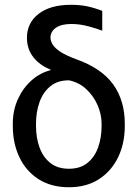

<svg xmlns="http://www.w3.org/2000/svg" viewBox="-20 -781 580 811"><path d="M93.8 -621.4Q93.8 -684.3 143.1 -722.5Q192.5 -760.7 279.8 -760.7Q318.2 -760.7 348.5 -754.3Q378.9 -747.9 411.9 -735.1V-651.3Q390.6 -659.8 354 -669.7Q317.5 -679.7 281.2 -679.7Q238.6 -679.7 215.9 -663.5Q193.2 -647.4 193.2 -622.2Q193.2 -609.4 201.5 -594.5Q209.9 -579.5 233.1 -563.6Q256.4 -547.6 301.1 -531.2Q408.7 -492.9 457.9 -424.7Q507.1 -356.5 507.1 -258.5V-248.6Q507.1 -175.4 478.9 -116.8Q450.6 -58.2 397.9 -24.1Q345.2 9.9 271.3 9.9Q196 9.9 142.9 -24.1Q89.8 -58.2 62 -116.8Q34.1 -175.4 34.1 -248.6V-258.5Q34.1 -315.3 55.8 -362.6Q77.4 -409.8 113.6 -441.8Q149.9 -473.7 193.2 -484.4V-487.2Q147.4 -505.3 120.6 -539.8Q93.8 -574.2 93.8 -621.4ZM132.1 -258.5V-248.6Q132.1 -199.6 146.8 -158.6Q161.6 -117.5 192.3 -92.9Q223 -68.2 271.3 -68.2Q318.9 -68.2 349.4 -92.9Q380 -117.5 394.5 -158.6Q409.1 -199.6 409.1 -248.6V-258.5Q409.1 -298.3 392 -337.2Q375 -376.1 344.1 -404.7Q313.2 -433.2 271.3 -441.8Q223 -441.8 192.3 -416.4Q161.6 -391 146.8 -349.3Q132.1 -307.5 132.1 -258.5Z"/></svg>

Font: InterMG
Style: Regular
Weight: 400
Designer: Rasmus Andersson
Foundry: rsms
Version: Version 3.019;December 26, 2023;FontCreator 15.0.0.2955 64-b